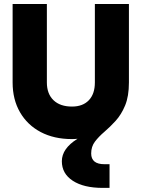

<svg xmlns="http://www.w3.org/2000/svg" viewBox="-20 -670 690 936"><path d="M41.5 -650.5H208.5V-268Q208.5 -212.5 240.8 -181.5Q273 -150.5 331 -150.5Q383.5 -150.5 413 -181.2Q442.5 -212 442.5 -268V-650.5H608.5V-268Q608.5 -200.5 590 -156Q571.5 -111.5 544 -81.2Q516.5 -51 489 -27.5Q461.5 -4 443 20.2Q424.5 44.5 424.5 78Q424.5 130.5 489 130.5H514V246H481Q388 246 334.8 211.2Q281.5 176.5 281.5 116Q281.5 54 358 6.5Q345 8 330.5 8Q243.5 8 178.5 -26.2Q113.5 -60.5 77.5 -122.8Q41.5 -185 41.5 -268Z"/></svg>

Font: Overused Grotesk ExtraBold
Style: Regular
Weight: 800
Version: Version 0.004